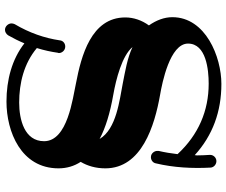

<svg xmlns="http://www.w3.org/2000/svg" viewBox="-89 -737 909 771"><g transform="rotate(-90 365.5 -351.5)"><path d="M562 -274C517 -295 466 -303 416 -313C350 -326 233 -338 193 -406C238 -382 297 -364 371 -351C433 -340 527 -316 562 -274ZM682 -114C682 -146 670 -178 649 -208C670 -237 681 -270 681 -303C681 -440 526 -480 416 -501C358 -514 184 -534 184 -629C184 -708 271 -729 339 -729C417 -729 496 -710 558 -658C549 -629 543 -601 539 -573C538 -572 538 -571 538 -569C538 -558 548 -544 564 -544C577 -544 588 -553 589 -566C598 -627 619 -688 654 -747C656 -751 657 -756 657 -760C657 -772 646 -786 631 -786C623 -786 614 -781 609 -773C597 -752 586 -730 577 -708C513 -758 430 -780 343 -780C223 -780 75 -722 75 -571C75 -538 84 -508 101 -482C85 -455 75 -422 75 -383C75 -237 246 -185 371 -163C417 -155 576 -124 576 -51C576 22 471 32 415 32C306 32 210 -9 132 -93C135 -118 139 -144 145 -169C145 -171 145 -173 145 -175C145 -185 136 -200 120 -200C108 -200 97 -192 95 -180C78 -109 74 -34 78 40C79 53 91 63 104 63C117 63 129 52 129 38C129 37 129 36 129 36C128 19 127 2 127 -15C127 -18 128 -21 128 -24C207 48 303 83 414 83C522 83 682 20 682 -114Z"/></g></svg>

Font: Ribeye
Style: Regular
Weight: 400
Designer: Astigmatic (AOETI)
Foundry: Astigmatic (AOETI)
Version: Version 1.000